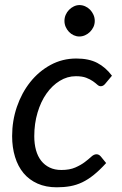

<svg xmlns="http://www.w3.org/2000/svg" viewBox="-20 -750 494 776"><path d="M29 0ZM409 -91Q383 -62.5 359.5 -43.5Q336 -24.5 312.5 -13.2Q289 -2 263.8 2.5Q238.5 7 209.5 7Q165.5 7 131.8 -8Q98 -23 75.2 -50.2Q52.5 -77.5 40.8 -115.8Q29 -154 29 -200Q29 -261.5 48.2 -318Q67.5 -374.5 102 -418Q136.5 -461.5 184.2 -487.5Q232 -513.5 288.5 -513.5Q339 -513.5 373 -495.8Q407 -478 432.5 -444L404.5 -410.5Q401 -406.5 396.8 -404Q392.5 -401.5 387 -401.5Q380 -401.5 373.2 -407.8Q366.5 -414 355.5 -421.8Q344.5 -429.5 328.2 -435.8Q312 -442 286.5 -442Q252 -442 221.5 -423.2Q191 -404.5 168 -372Q145 -339.5 131.8 -295Q118.5 -250.5 118.5 -199.5Q118.5 -168.5 125.5 -143.2Q132.5 -118 146.5 -100.2Q160.5 -82.5 180.8 -72.8Q201 -63 228 -63Q261.5 -63 284.2 -73Q307 -83 322.5 -94.8Q338 -106.5 348.8 -116.5Q359.5 -126.5 370 -126.5Q379.5 -126.5 387 -118L409 -91ZM363 -665.5Q363 -652.5 357.8 -641.2Q352.5 -630 343.8 -621.2Q335 -612.5 323.8 -607.5Q312.5 -602.5 300.5 -602.5Q289 -602.5 278 -607.5Q267 -612.5 258.8 -621.2Q250.5 -630 245.5 -641.2Q240.5 -652.5 240.5 -665.5Q240.5 -678.5 245.5 -690Q250.5 -701.5 259 -710.2Q267.5 -719 278.5 -724.2Q289.5 -729.5 301 -729.5Q313 -729.5 324.2 -724.5Q335.5 -719.5 344 -710.8Q352.5 -702 357.8 -690.2Q363 -678.5 363 -665.5Z"/></svg>

Font: Lato
Style: Italic
Weight: 400
Italic angle: -7°
Designer: Lukasz Dziedzic
Foundry: tyPoland Lukasz Dziedzic
Version: Version 2.007; 2014-02-27